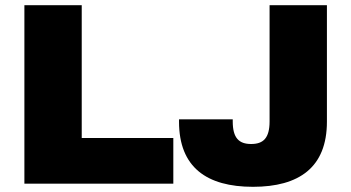

<svg xmlns="http://www.w3.org/2000/svg" viewBox="-20 -708 1354 740"><path d="M74 0H648V-176H295V-688H74ZM955 12C1133 12 1240 -63 1240 -239V-688H1019V-240C1019 -176 995 -153 948 -153C901 -153 877 -176 877 -240V-248H670V-239C670 -63 777 12 955 12Z"/></svg>

Font: Archivo Black
Style: Regular
Weight: 900
Designer: Hector Gatti
Foundry: Omnibus-Type
Version: Version 2.001